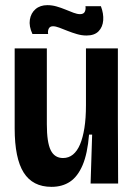

<svg xmlns="http://www.w3.org/2000/svg" viewBox="-20 -713 520 746"><path d="M180 13Q107 13 72 -42.5Q37 -98 37 -214V-525H162V-230Q162 -160 177 -129.5Q192 -99 225 -99Q247 -99 263.5 -112.5Q280 -126 291 -152Q302 -178 308 -216Q314 -254 314 -304V-525H438V-244L439 0H332L338 -190H326Q320 -116 301 -71.5Q282 -27 252 -7Q222 13 180 13ZM316 -575Q298 -575 279 -580.5Q260 -586 242.5 -593Q225 -600 210.5 -605.5Q196 -611 186 -611Q174 -611 169.5 -602Q165 -593 167 -581H106Q92 -611 96 -636.5Q100 -662 118 -677.5Q136 -693 164 -693Q182 -693 199.5 -688Q217 -683 234 -676Q251 -669 265.5 -663.5Q280 -658 291 -658Q305 -658 309.5 -667.5Q314 -677 312 -689H372Q383 -660 381 -634Q379 -608 363 -591.5Q347 -575 316 -575Z"/></svg>

Font: Bricolage Grotesque 72pt SemiCondensed SemiBold
Style: Regular
Weight: 600
Width: 4
Designer: Mathieu Triay
Foundry: Atelier Triay
Version: Version 1.001;gftools[0.9.33.dev8+g029e19f]